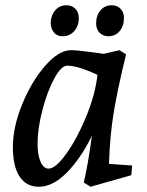

<svg xmlns="http://www.w3.org/2000/svg" viewBox="-20 -700 560 731"><path d="M29 -140Q29 -216 64.5 -303Q100 -390 152 -449.5Q204 -509 251 -509Q273 -509 340 -500L375 -495L435 -509L460 -493Q429 -367 413.5 -275Q398 -183 395 -76L483 -70L480 -33L325 11L299 -5Q315 -73 330 -183Q287 -96 234 -42.5Q181 11 128 11Q80 11 54.5 -28Q29 -67 29 -140ZM165 -58Q192 -58 233 -115.5Q274 -173 308.5 -257Q343 -341 351 -415Q276 -450 236 -450Q213 -450 186.5 -401Q160 -352 141.5 -281Q123 -210 123 -152Q123 -110 134.5 -84Q146 -58 165 -58ZM346 -611Q346 -641 362.5 -660.5Q379 -680 405 -680Q426 -680 439 -666.5Q452 -653 452 -632Q452 -601 435.5 -581.5Q419 -562 393 -562Q373 -562 359.5 -575Q346 -588 346 -611ZM173 -613Q174 -642 190.5 -661Q207 -680 233 -680Q254 -680 267 -666.5Q280 -653 280 -631Q280 -601 262.5 -581.5Q245 -562 218 -562Q198 -562 186 -575.5Q174 -589 173 -613Z"/></svg>

Font: Andada Pro Medium
Style: Italic
Weight: 500
Italic angle: -7°
Designer: Carolina Giovagnoli
Foundry: Huerta Tipografica
Version: Version 3.005; ttfautohint (v1.8.4)